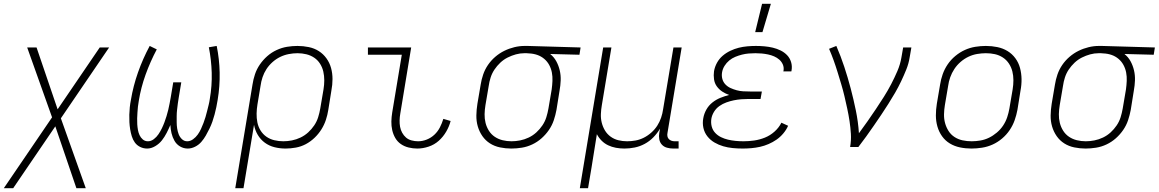

<svg xmlns="http://www.w3.org/2000/svg" viewBox="-26 -768 6053 1003"><path d="M-6 215 246 -155 116 -520H165L275 -197L495 -520H544L292 -150L422 215H373L263 -108L43 215Z M743 8Q723 8 706 -0.5Q689 -9 678.5 -23.5Q668 -38 662.5 -56Q657 -74 654 -92.5Q651 -111 650 -130Q649 -149 649.5 -168.5Q650 -188 652 -207.5Q654 -227 658 -247Q670 -319 695 -390Q720 -461 756 -528L793 -510Q759 -446 734.5 -378Q710 -310 699 -241Q696 -226 694.5 -210.5Q693 -195 692 -180Q691 -165 690.5 -149.5Q690 -134 691 -119Q692 -104 694.5 -89.5Q697 -75 703 -62Q709 -49 720 -39.5Q731 -30 747 -30Q763 -30 777.5 -41Q792 -52 802 -67Q812 -82 819.5 -97.5Q827 -113 833 -129Q839 -145 844 -161.5Q849 -178 853 -194.5Q857 -211 860 -227.5Q863 -244 866 -260L879 -338H921L908 -260Q905 -244 903 -227.5Q901 -211 899 -194.5Q897 -178 897 -161.5Q897 -145 897 -129Q897 -113 899.5 -97Q902 -81 907.5 -66.5Q913 -52 924.5 -41Q936 -30 952 -30Q968 -30 982.5 -40.5Q997 -51 1007 -65Q1017 -79 1024 -94.5Q1031 -110 1037 -125.5Q1043 -141 1047.5 -156.5Q1052 -172 1056 -188Q1060 -204 1064 -220Q1068 -236 1070 -251Q1082 -320 1080 -388Q1078 -456 1065 -521L1106 -528Q1120 -460 1121.5 -389Q1123 -318 1111 -246Q1108 -227 1104 -208Q1100 -189 1095 -170Q1090 -151 1083.5 -132.5Q1077 -114 1068 -95.5Q1059 -77 1049 -59.5Q1039 -42 1025.5 -26.5Q1012 -11 993 -1.5Q974 8 955 8Q933 8 914.5 -3Q896 -14 885.5 -32.5Q875 -51 870 -72Q865 -93 864 -115Q855 -94 844.5 -73.5Q834 -53 820 -35Q806 -17 785 -4.5Q764 8 743 8Z M1203 215 1293 -326Q1297 -353 1306 -380Q1315 -407 1331.5 -431Q1348 -455 1370 -474.5Q1392 -494 1419 -506.5Q1446 -519 1473.5 -523.5Q1501 -528 1528 -528Q1558 -528 1587 -522Q1616 -516 1639.5 -501Q1663 -486 1679.5 -463Q1696 -440 1703.5 -412.5Q1711 -385 1711 -355Q1711 -325 1705 -294L1689 -194Q1685 -168 1676.5 -142Q1668 -116 1653 -92Q1638 -68 1617 -48Q1596 -28 1571.5 -15Q1547 -2 1519.5 3Q1492 8 1466 8Q1436 8 1408 1Q1380 -6 1357.5 -22.5Q1335 -39 1320.5 -63.5Q1306 -88 1301 -116L1246 215ZM1454 -30Q1476 -30 1499 -34.5Q1522 -39 1544 -49.5Q1566 -60 1584 -76.5Q1602 -93 1615.5 -113Q1629 -133 1636 -155.5Q1643 -178 1647 -201L1664 -301Q1668 -325 1668 -348.5Q1668 -372 1663 -394Q1658 -416 1646 -435Q1634 -454 1615.5 -466.5Q1597 -479 1574.5 -484.5Q1552 -490 1528 -490Q1506 -490 1482.5 -485.5Q1459 -481 1437.5 -470.5Q1416 -460 1397.5 -443.5Q1379 -427 1366 -407Q1353 -387 1345.5 -364.5Q1338 -342 1335 -319L1319 -223Q1315 -199 1314.5 -175Q1314 -151 1318.5 -128.5Q1323 -106 1335 -86.5Q1347 -67 1365.5 -54Q1384 -41 1407 -35.5Q1430 -30 1454 -30Z M2154 8Q2131 8 2108.5 2.5Q2086 -3 2068 -15.5Q2050 -28 2039 -47Q2028 -66 2023 -88Q2018 -110 2018.5 -133.5Q2019 -157 2023 -181L2073 -482H1896V-520H2122L2065 -174Q2062 -157 2061.5 -139.5Q2061 -122 2064 -105.5Q2067 -89 2075 -74.5Q2083 -60 2095 -49.5Q2107 -39 2124 -34.5Q2141 -30 2158 -30Q2181 -30 2203.5 -39Q2226 -48 2243.5 -64.5Q2261 -81 2272 -102.5Q2283 -124 2290 -147L2328 -136Q2321 -108 2305 -80.5Q2289 -53 2266 -32.5Q2243 -12 2213 -2Q2183 8 2154 8Z M2645 8Q2615 8 2586 2Q2557 -4 2533.5 -19Q2510 -34 2494 -57Q2478 -80 2470 -107.5Q2462 -135 2462.5 -165Q2463 -195 2468 -226L2485 -326Q2489 -352 2498 -378.5Q2507 -405 2523 -428.5Q2539 -452 2561 -471Q2583 -490 2608.5 -502.5Q2634 -515 2661 -521.5Q2688 -528 2714 -528H2731L3007 -520L3001 -482L2848 -486Q2868 -470 2880 -448Q2892 -426 2898 -400.5Q2904 -375 2903 -348Q2902 -321 2897 -294L2881 -194Q2876 -167 2867 -140Q2858 -113 2841.5 -89Q2825 -65 2803 -45.5Q2781 -26 2754.5 -13.5Q2728 -1 2700 3.5Q2672 8 2645 8ZM2646 -30Q2668 -30 2691 -34.5Q2714 -39 2736 -49.5Q2758 -60 2776 -76.5Q2794 -93 2807.5 -113Q2821 -133 2828 -155.5Q2835 -178 2839 -201L2856 -301Q2859 -323 2860 -345.5Q2861 -368 2857 -389Q2853 -410 2843 -428.5Q2833 -447 2817 -460.5Q2801 -474 2781 -481Q2761 -488 2738 -489L2725 -490H2713Q2691 -490 2669 -484Q2647 -478 2626 -467.5Q2605 -457 2587.5 -440.5Q2570 -424 2557 -404.5Q2544 -385 2537 -363Q2530 -341 2527 -319L2510 -219Q2506 -195 2505.5 -171.5Q2505 -148 2510.5 -126Q2516 -104 2528 -85Q2540 -66 2558.5 -53.5Q2577 -41 2599.5 -35.5Q2622 -30 2646 -30Z M3003 215 3125 -520H3168L3118 -219Q3114 -196 3113 -172.5Q3112 -149 3117.5 -127Q3123 -105 3134.5 -86Q3146 -67 3164 -54Q3182 -41 3204 -35.5Q3226 -30 3250 -30Q3272 -30 3294 -34Q3316 -38 3337 -48.5Q3358 -59 3376.5 -75.5Q3395 -92 3407.5 -111.5Q3420 -131 3427.5 -153Q3435 -175 3438 -197L3492 -520H3535L3461 -74Q3459 -65 3460.5 -56.5Q3462 -48 3467.5 -42Q3473 -36 3481 -33Q3489 -30 3498 -30H3519V8H3491Q3474 8 3458 3.5Q3442 -1 3431.5 -12.5Q3421 -24 3418 -40.5Q3415 -57 3418 -74L3422 -96Q3407 -71 3387 -50.5Q3367 -30 3342 -16.5Q3317 -3 3290 2.5Q3263 8 3236 8Q3213 8 3191.5 4Q3170 0 3151 -9Q3132 -18 3117 -33Q3102 -48 3092 -67Q3085 -23 3078 20.5Q3071 64 3064 108L3046 215Z M3854 8Q3827 8 3801.5 5.5Q3776 3 3752 -4Q3728 -11 3706.5 -23.5Q3685 -36 3669.5 -55.5Q3654 -75 3648.5 -100Q3643 -125 3648 -151Q3652 -174 3664 -195.5Q3676 -217 3695.5 -232.5Q3715 -248 3737.5 -257Q3760 -266 3783 -272Q3763 -279 3746.5 -290Q3730 -301 3718.5 -317Q3707 -333 3704 -354Q3701 -375 3704 -396Q3708 -419 3719.5 -440Q3731 -461 3749 -476.5Q3767 -492 3789 -502.5Q3811 -513 3833 -518.5Q3855 -524 3878 -526Q3901 -528 3923 -528Q3945 -528 3967.5 -526Q3990 -524 4011 -519Q4032 -514 4051.5 -504.5Q4071 -495 4085.5 -480Q4100 -465 4106.5 -444Q4113 -423 4109 -400L4108 -395H4066L4067 -398Q4070 -416 4063.5 -431Q4057 -446 4045 -456.5Q4033 -467 4018 -473.5Q4003 -480 3986.5 -483.5Q3970 -487 3953.5 -488.5Q3937 -490 3920 -490Q3903 -490 3885 -488.5Q3867 -487 3849.5 -482.5Q3832 -478 3815 -471Q3798 -464 3783.5 -452Q3769 -440 3759 -424Q3749 -408 3746 -390Q3743 -372 3747.5 -355.5Q3752 -339 3763.5 -327Q3775 -315 3790.5 -308Q3806 -301 3822.5 -296.5Q3839 -292 3856.5 -291Q3874 -290 3892 -290H3954L3947 -251H3885Q3866 -251 3846.5 -249.5Q3827 -248 3807.5 -244Q3788 -240 3768.5 -233Q3749 -226 3732 -214Q3715 -202 3704 -184Q3693 -166 3690 -147Q3687 -126 3692 -107Q3697 -88 3710 -74Q3723 -60 3740.5 -51.5Q3758 -43 3777 -38.5Q3796 -34 3816.5 -32Q3837 -30 3858 -30Q3885 -30 3913.5 -34Q3942 -38 3969.5 -49Q3997 -60 4020 -80.5Q4043 -101 4056 -127L4091 -111Q4082 -90 4066 -71Q4050 -52 4030.5 -38.5Q4011 -25 3989 -15.5Q3967 -6 3944.5 -1Q3922 4 3899 6Q3876 8 3854 8ZM3919 -600 3955 -748H4001L3957 -600Z M4415 0Q4421 -35 4419 -68.5Q4417 -102 4412 -135Q4407 -168 4400 -200.5Q4393 -233 4385.5 -265Q4378 -297 4368.5 -328.5Q4359 -360 4349.5 -391Q4340 -422 4329 -452.5Q4318 -483 4305 -513L4343 -528Q4366 -475 4384.5 -419Q4403 -363 4418 -306Q4433 -249 4445 -190.5Q4457 -132 4461 -72Q4484 -103 4506 -134.5Q4528 -166 4549.5 -198Q4571 -230 4591.5 -262.5Q4612 -295 4629.5 -328.5Q4647 -362 4662 -397Q4677 -432 4683 -468L4692 -520H4735L4726 -468Q4721 -436 4708.5 -405Q4696 -374 4681.5 -343.5Q4667 -313 4650 -283.5Q4633 -254 4614.5 -225Q4596 -196 4577 -167.5Q4558 -139 4538.5 -111Q4519 -83 4499 -55Q4479 -27 4458 0Z M5049 8Q5018 8 4989 2Q4960 -4 4936 -18.5Q4912 -33 4895.5 -56Q4879 -79 4871 -107Q4863 -135 4863 -165Q4863 -195 4868 -226L4885 -326Q4889 -353 4898.5 -380Q4908 -407 4924.5 -431.5Q4941 -456 4964.5 -475.5Q4988 -495 5014.5 -507Q5041 -519 5069 -523.5Q5097 -528 5124 -528Q5155 -528 5184 -522Q5213 -516 5237 -501.5Q5261 -487 5278 -464Q5295 -441 5302.5 -413Q5310 -385 5310.5 -355Q5311 -325 5305 -294L5289 -194Q5284 -167 5274.5 -140Q5265 -113 5248.5 -88.5Q5232 -64 5209 -44.5Q5186 -25 5159.5 -13Q5133 -1 5104.5 3.5Q5076 8 5049 8ZM5050 -30Q5072 -30 5095.5 -34Q5119 -38 5140.5 -48.5Q5162 -59 5181.5 -75.5Q5201 -92 5214.5 -112.5Q5228 -133 5235.5 -155.5Q5243 -178 5247 -201L5264 -301Q5268 -325 5268 -349Q5268 -373 5262.5 -395Q5257 -417 5244.5 -436Q5232 -455 5213 -467.5Q5194 -480 5171.5 -485Q5149 -490 5124 -490Q5102 -490 5078.5 -486Q5055 -482 5033 -471.5Q5011 -461 4992 -444.5Q4973 -428 4959.5 -407.5Q4946 -387 4938 -364.5Q4930 -342 4927 -319L4910 -219Q4906 -195 4905.5 -171Q4905 -147 4911 -125Q4917 -103 4929 -84Q4941 -65 4960 -52.5Q4979 -40 5002 -35Q5025 -30 5050 -30Z M5645 8Q5615 8 5586 2Q5557 -4 5533.5 -19Q5510 -34 5494 -57Q5478 -80 5470 -107.5Q5462 -135 5462.5 -165Q5463 -195 5468 -226L5485 -326Q5489 -352 5498 -378.5Q5507 -405 5523 -428.5Q5539 -452 5561 -471Q5583 -490 5608.5 -502.5Q5634 -515 5661 -521.5Q5688 -528 5714 -528H5731L6007 -520L6001 -482L5848 -486Q5868 -470 5880 -448Q5892 -426 5898 -400.5Q5904 -375 5903 -348Q5902 -321 5897 -294L5881 -194Q5876 -167 5867 -140Q5858 -113 5841.5 -89Q5825 -65 5803 -45.5Q5781 -26 5754.5 -13.5Q5728 -1 5700 3.5Q5672 8 5645 8ZM5646 -30Q5668 -30 5691 -34.5Q5714 -39 5736 -49.5Q5758 -60 5776 -76.5Q5794 -93 5807.5 -113Q5821 -133 5828 -155.5Q5835 -178 5839 -201L5856 -301Q5859 -323 5860 -345.5Q5861 -368 5857 -389Q5853 -410 5843 -428.5Q5833 -447 5817 -460.5Q5801 -474 5781 -481Q5761 -488 5738 -489L5725 -490H5713Q5691 -490 5669 -484Q5647 -478 5626 -467.5Q5605 -457 5587.5 -440.5Q5570 -424 5557 -404.5Q5544 -385 5537 -363Q5530 -341 5527 -319L5510 -219Q5506 -195 5505.5 -171.5Q5505 -148 5510.5 -126Q5516 -104 5528 -85Q5540 -66 5558.5 -53.5Q5577 -41 5599.5 -35.5Q5622 -30 5646 -30Z"/></svg>

Font: Iosevka Extralight Extended
Style: Italic
Weight: 200
Width: 7
Italic angle: -9°
Monospace: yes
Designer: Belleve Invis
Foundry: Belleve Invis
Version: Version 32.5.0; ttfautohint (v1.8.4)